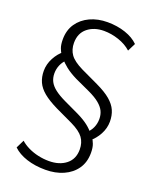

<svg xmlns="http://www.w3.org/2000/svg" viewBox="-164 -803 861 1081"><g transform="rotate(20 267.0 -262.5)"><path d="M243 188Q181 188 130.5 171.5Q80 155 49 125L73 76Q93 94 121 107.5Q149 121 181 128Q213 135 245 135Q308 135 347.5 103.5Q387 72 387 15Q387 -26 366 -55Q345 -84 291 -110L187 -159Q134 -185 103 -210.5Q72 -236 58.5 -266Q45 -296 45 -333Q45 -373 65 -410.5Q85 -448 115 -471L109 -452Q100 -464 92.5 -484Q85 -504 85 -536Q85 -591 112 -630.5Q139 -670 185.5 -691.5Q232 -713 290 -713Q348 -713 397 -696.5Q446 -680 476 -650L452 -602Q421 -630 376.5 -645Q332 -660 288 -660Q229 -660 190 -628.5Q151 -597 151 -539Q151 -499 171.5 -470Q192 -441 247 -414L351 -365Q406 -339 436.5 -313Q467 -287 480 -257.5Q493 -228 493 -191Q493 -151 473 -114Q453 -77 423 -54L429 -73Q437 -62 445 -41.5Q453 -21 453 11Q453 67 425.5 106.5Q398 146 350.5 167Q303 188 243 188ZM106 -340Q106 -313 117 -291.5Q128 -270 152.5 -251Q177 -232 217 -213L306 -171Q347 -151 372.5 -131Q398 -111 412 -91H390Q411 -109 421.5 -133Q432 -157 432 -184Q432 -210 422 -231Q412 -252 388 -272Q364 -292 321 -312L232 -353Q192 -373 166 -393.5Q140 -414 126 -433H147Q127 -415 116.5 -391Q106 -367 106 -340Z"/></g></svg>

Font: Nunito Sans 9pt Light
Style: Regular
Weight: 300
Version: Version 3.101;gftools[0.9.27]